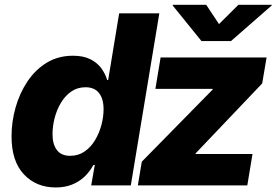

<svg xmlns="http://www.w3.org/2000/svg" viewBox="-20 -784 1169 812"><path d="M215.8 8.8Q133.3 8.8 81.1 -46.6Q28.8 -102.1 28.8 -207Q28.8 -269 45.9 -329.6Q63 -390.1 96.2 -439.7Q129.4 -489.3 177.7 -518.8Q226.1 -548.3 288.6 -548.3Q333 -548.3 362.3 -533.4Q391.6 -518.6 408.7 -494.9Q425.8 -471.2 433.1 -445.8H437.5L483.9 -727.5H653.8L533.2 0H365.7L380.9 -86.4H375Q359.9 -58.1 337.2 -36.6Q314.5 -15.1 284.2 -3.2Q253.9 8.8 215.8 8.8ZM276.4 -125Q311 -125 337.4 -143.1Q363.8 -161.1 381.6 -190.7Q399.4 -220.2 408.7 -254.6Q418 -289.1 418 -322.3Q418 -366.2 398.7 -390.6Q379.4 -415 341.8 -415Q307.1 -415 281 -396.7Q254.9 -378.4 237.3 -348.6Q219.7 -318.8 210.9 -284.2Q202.1 -249.5 202.1 -216.8Q202.1 -173.8 220.7 -149.4Q239.3 -125 276.4 -125ZM563 0 579.6 -100.1 878.9 -404.8 879.4 -408.2H637.2L659.2 -541H1107.4L1088.9 -431.2L807.6 -135.7L807.1 -132.8H1047.9L1025.9 0ZM852.1 -763.7 906.2 -682.1 988.3 -763.7H1129.4L1128.9 -760.7L957 -610.4H832L710.4 -760.7L710.9 -763.7Z"/></svg>

Font: Inter 17pt ExtraBold
Style: Italic
Weight: 800
Italic angle: -9.3988°
Version: Version 4.001;git-66647c0bb